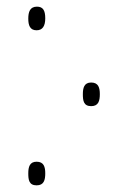

<svg xmlns="http://www.w3.org/2000/svg" viewBox="-20 -552 384 577"><path d="M90 -461C108 -461 116 -474 116 -497C116 -521 109 -532 91 -532C70 -532 65 -516 65 -496C65 -476 70 -461 90 -461ZM254 -233C276 -233 280 -249 280 -269C280 -288 276 -304 254 -304C233 -304 229 -288 229 -269C229 -250 231 -233 254 -233ZM90 5C112 5 116 -11 116 -31C116 -50 112 -66 90 -66C69 -66 65 -50 65 -31C65 -12 67 5 90 5Z"/></svg>

Font: Noto Sans Georgian ExtraCondensed Thin
Style: Regular
Weight: 100
Width: 2
Designer: Monotype Design Team, Akaki Razmadze
Foundry: Google LLC
Version: Version 2.005